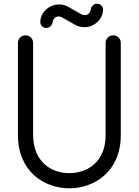

<svg xmlns="http://www.w3.org/2000/svg" viewBox="-20 -999 750 1038"><path d="M551 -268C551 -126 455 -63 355 -63C255 -63 159 -126 159 -270V-767C159 -790 141 -808 118 -808C95 -808 77 -790 77 -767V-268C77 -73 218 19 355 19C491 19 633 -73 633 -268V-767C633 -790 615 -808 592 -808C569 -808 551 -790 551 -767ZM386 -865C401 -856 418 -852 437 -852C488 -852 537 -894 537 -947C537 -964 524 -979 505 -979C488 -979 474 -966 471 -949C468 -930 456 -917 437 -917C431 -917 425 -919 418 -923L349 -962C334 -971 317 -975 298 -975C247 -975 198 -933 198 -880C198 -863 211 -848 230 -848C247 -848 261 -861 264 -878C267 -897 279 -910 298 -910C303 -910 310 -908 317 -904ZM386 -865C401 -856 418 -852 437 -852C488 -852 537 -894 537 -947C537 -964 524 -979 505 -979C488 -979 474 -966 471 -949C468 -930 456 -917 437 -917C431 -917 425 -919 418 -923L349 -962C334 -971 317 -975 298 -975C247 -975 198 -933 198 -880C198 -863 211 -848 230 -848C247 -848 261 -861 264 -878C267 -897 279 -910 298 -910C303 -910 310 -908 317 -904Z"/></svg>

Font: Fabada
Style: Regular
Weight: 400
Designer: deFharo
Foundry: deFharo.com
Version: Version 4.000 2011 initial release